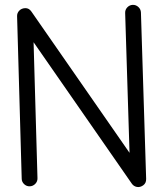

<svg xmlns="http://www.w3.org/2000/svg" viewBox="-20 -734 657 773"><path d="M67.4 -14.6 48.8 -668.5Q48.3 -681.6 57.6 -691.2Q66.9 -700.7 81.5 -701.2Q96.7 -701.7 106.4 -687.5L501.5 -118.7L483.9 -681.6Q483.4 -694.8 492.4 -704.3Q501.5 -713.9 514.4 -714.4Q527.3 -714.8 537.1 -705.8Q546.9 -696.8 547.4 -683.6L568.4 -13.7Q568.8 3.4 556.4 12.2Q543.9 21 531 18.6Q518.1 16.1 510.7 5.4L115.2 -564L130.9 -16.6Q131.3 -3.4 122.1 6.1Q112.8 15.6 99.9 16.1Q86.9 16.6 77.1 7.3Q67.4 -2 67.4 -14.6Z"/></svg>

Font: Chilanka
Style: Regular
Weight: 400
Designer: Santhosh Thottingal <santhosh.thottingal@gmail.com>
Foundry: Swathanthra Malayalam Computing(SMC)
Version: Version 1.3; 20181103